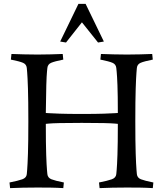

<svg xmlns="http://www.w3.org/2000/svg" viewBox="-20 -966 843 989"><path d="M587 -384Q587 -477 585 -527Q583 -577 581 -596.5Q579 -616 579 -616Q577 -635 559.5 -642.5Q542 -650 497 -659L500 -688Q532 -687 564.5 -686Q597 -685 634 -685Q672 -685 702.5 -686Q733 -687 764 -688L767 -659Q722 -650 704.5 -642.5Q687 -635 685 -616Q685 -616 683 -592.5Q681 -569 679 -509.5Q677 -450 677 -342Q677 -234 679 -175Q681 -116 683 -92.5Q685 -69 685 -69Q687 -50 706 -42.5Q725 -35 770 -26L767 3Q736 1 704 0.5Q672 0 634 0Q556 0 493 3L490 -26Q535 -35 556 -42.5Q577 -50 579 -69Q579 -69 581 -91Q583 -113 585 -169Q587 -225 587 -328Q587 -328 571 -329.5Q555 -331 515 -332Q475 -333 401 -333Q328 -333 288 -332Q248 -331 232 -329.5Q216 -328 216 -328Q216 -225 218 -168.5Q220 -112 222 -90.5Q224 -69 224 -69Q226 -50 245 -42.5Q264 -35 309 -26L306 3Q275 1 243 0.5Q211 0 173 0Q95 0 32 3L29 -26Q74 -35 95 -42.5Q116 -50 118 -69Q118 -69 120 -92.5Q122 -116 124 -175.5Q126 -235 126 -342Q126 -450 124 -509.5Q122 -569 120 -592.5Q118 -616 118 -616Q116 -635 98.5 -642.5Q81 -650 36 -659L39 -688Q71 -687 103.5 -686Q136 -685 173 -685Q211 -685 241.5 -686Q272 -687 303 -688L306 -659Q261 -650 243.5 -642.5Q226 -635 224 -616Q224 -616 222 -596.5Q220 -577 218.5 -526.5Q217 -476 216 -384Q216 -384 232 -383Q248 -382 288 -380.5Q328 -379 401 -379Q475 -379 515 -380.5Q555 -382 571 -383Q587 -384 587 -384ZM384 -946H421L515 -752L485 -747L402 -851L320 -747L290 -752Z"/></svg>

Font: Average
Style: Regular
Weight: 400
Designer: Eduardo Tunni
Foundry: Eduardo Rodriguez Tunni
Version: Version 1.003; ttfautohint (v1.8.4.7-5d5b)